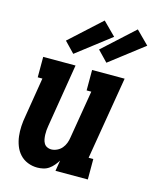

<svg xmlns="http://www.w3.org/2000/svg" viewBox="-118 -863 771 952"><g transform="rotate(15 268.0 -387.5)"><path d="M165 8Q139 8 115.5 -1.5Q92 -11 75.5 -29Q59 -47 50 -70.5Q41 -94 38 -119Q35 -144 36.5 -170.5Q38 -197 43 -223L76 -425H52V-530H218L165 -206Q163 -195 162 -183Q161 -171 161.5 -159.5Q162 -148 164 -137Q166 -126 171.5 -116.5Q177 -107 187 -102Q197 -97 208 -97Q223 -97 238 -104Q253 -111 263 -123Q273 -135 278.5 -149.5Q284 -164 286 -179L327 -425H303V-530H470L399 -105H423V0H257L266 -55Q258 -42 247.5 -29.5Q237 -17 224 -8Q211 1 195.5 4.5Q180 8 165 8ZM362 -583 310 -637 470 -783 536 -717ZM192 -583 140 -637 300 -783 366 -717Z"/></g></svg>

Font: Iosevka Curly Slab XBdObl
Style: Regular
Weight: 800
Italic angle: -9°
Monospace: yes
Designer: Belleve Invis
Foundry: Belleve Invis
Version: Version 11.1.0; ttfautohint (v1.8.3)